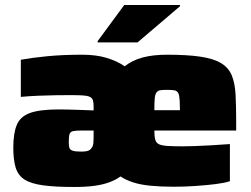

<svg xmlns="http://www.w3.org/2000/svg" viewBox="-20 -736 1001 765"><path d="M276 9Q200 9 152 2.5Q104 -4 78 -20.5Q52 -37 42.5 -68Q33 -99 33 -148Q33 -205 47 -238.5Q61 -272 100 -286Q139 -300 215 -300Q226 -300 250 -299.5Q274 -299 302 -298Q330 -297 353 -296V-311Q353 -328 350 -337Q347 -346 337 -350.5Q327 -355 307.5 -356Q288 -357 255 -357Q231 -357 198.5 -356.5Q166 -356 130.5 -354.5Q95 -353 63 -350V-498Q107 -506 168.5 -512Q230 -518 307 -518Q363 -518 404.5 -505.5Q446 -493 477 -472Q507 -496 548.5 -507Q590 -518 645 -518Q728 -518 780 -510Q832 -502 861.5 -484Q891 -466 903.5 -435.5Q916 -405 918.5 -360.5Q921 -316 921 -254V-216H595Q595 -193 598.5 -180Q602 -167 613 -161.5Q624 -156 647.5 -154.5Q671 -153 710 -153Q727 -153 756 -154Q785 -155 821 -157Q857 -159 896 -162V-14Q875 -7 839 -2.5Q803 2 759.5 5Q716 8 673 8Q620 8 579.5 4Q539 0 510 -9.5Q481 -19 460 -33Q441 -19 415 -9.5Q389 0 355 4.5Q321 9 276 9ZM304 -132Q316 -132 324.5 -133.5Q333 -135 338 -139Q343 -143 346 -148Q351 -155 352 -165.5Q353 -176 353 -189V-216H306Q282 -216 271 -213.5Q260 -211 257 -201.5Q254 -192 254 -170Q254 -155 256.5 -147Q259 -139 269.5 -135.5Q280 -132 304 -132ZM697 -274Q697 -312 696 -333.5Q695 -355 690.5 -364.5Q686 -374 675.5 -376Q665 -378 645 -378Q629 -378 619 -376.5Q609 -375 603.5 -367.5Q598 -360 596.5 -343.5Q595 -327 595 -297H717ZM369 -567V-572L475 -716H697V-711L528 -567Z"/></svg>

Font: Saira Expanded Black
Style: Regular
Weight: 900
Width: 7
Designer: Hector Gatti with collaboration of the Omnibus-Type team
Foundry: Omnibus-Type
Version: Version 1.101